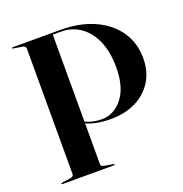

<svg xmlns="http://www.w3.org/2000/svg" viewBox="-126 -812 879 923"><g transform="rotate(-20 313.0 -350.0)"><path d="M610 -436Q610 -368.5 578.8 -318.5Q547.5 -268.5 492 -241.2Q436.5 -214 364.5 -214Q291 -214 240 -237V-27.5Q240 -16.5 258 -13.5L301 -6.5Q306 -6 306 -3Q306 0 301.5 0H39Q34 0 34 -3.5Q34 -6 39.5 -7L82.5 -13.5Q100 -16.5 100 -27V-671Q100 -683.5 83.5 -686.5L38.5 -693.5Q34 -694 34 -696.5Q34 -700 39 -700H282.5Q380 -700 453.8 -667Q527.5 -634 568.8 -574.8Q610 -515.5 610 -436ZM240 -691V-246Q261.5 -236 281.8 -232Q302 -228 322 -228Q386 -228 429.5 -283.2Q473 -338.5 473 -439Q473 -519.5 448 -575.8Q423 -632 380 -661.5Q337 -691 282.5 -691Z"/></g></svg>

Font: Fraunces 144pt SemiBold
Style: Regular
Weight: 600
Version: Version 1.000;[0bf87f6ff]